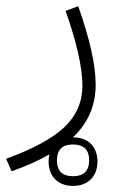

<svg xmlns="http://www.w3.org/2000/svg" viewBox="-103 -300 399 629"><path d="M136.2 149.9H135.7C139.2 147 142.1 144 145 141.1C188.5 95.7 210.4 41.5 210.4 -22.5C210.4 -88.9 190.4 -173.8 153.3 -279.8L111.8 -264.2C147 -166 167 -79.6 167 -19.5C167 33.7 147.5 78.6 108.4 116.2C69.3 153.3 5.4 188 -83 220.2L-64.9 261.2C-17.1 244.1 24.4 225.6 59.1 205.6C57.1 212.9 56.2 220.7 56.2 229.5C56.2 278.3 87.4 309.1 136.2 309.1C185.1 309.1 216.3 277.8 216.3 229.5C216.3 180.2 185.5 149.9 136.2 149.9ZM136.2 173.3C171.4 173.3 189 190.4 189 225.1C189 259.8 171.4 277.3 136.2 277.3C101.1 277.3 83.5 259.8 83.5 225.1C83.5 190.4 101.1 173.3 136.2 173.3Z"/></svg>

Font: Estedad ExtraLight
Style: Regular
Weight: 200
Designer: Amin Abedi
Version: Version 7.3